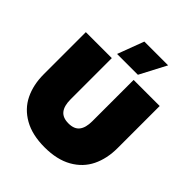

<svg xmlns="http://www.w3.org/2000/svg" viewBox="-252 -1073 1239 1239"><g transform="rotate(45 367.0 -454.0)"><path d="M340 -923H557L462 -742H272ZM30 -315V-699H267V-322Q267 -263 291 -233Q315 -203 367 -203Q419 -203 442.5 -233Q466 -263 466 -322V-699H704V-315Q704 -219 668 -145Q632 -71 556 -28Q480 15 367 15Q254 15 178 -28Q102 -71 66 -145Q30 -219 30 -315Z"/></g></svg>

Font: Prompt Black
Style: Regular
Weight: 900
Designer: Katatrad Team
Foundry: CadsonDemak
Version: Version 1.001